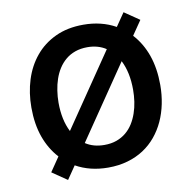

<svg xmlns="http://www.w3.org/2000/svg" viewBox="-71 -644 744 746"><g transform="rotate(-10 301.0 -271.0)"><path d="M46.9 -269.9Q46.9 -327.8 63 -379.1Q79.2 -430.4 111.2 -468.9Q143.1 -507.5 190.7 -529.8Q238.3 -552.2 301.1 -552.2Q372.5 -552.2 428.3 -521L463.8 -572.8L523.1 -532.3L484.7 -476.2Q519.2 -438.6 537.3 -387.1Q555.4 -335.6 555.4 -269.9Q555.4 -231.5 548.1 -195.7Q540.8 -159.8 526.5 -128.6Q512.1 -97.3 490.8 -71.6Q469.5 -45.8 441.2 -27.3Q413 -8.9 378 1.2Q343 11.4 301.1 11.4Q229.4 11.4 173.7 -19.9L138.5 31.6L79.2 -8.9L117.5 -65Q83.1 -102.6 65 -153.6Q46.9 -204.5 46.9 -269.9ZM227.3 -98.4Q258.5 -77.8 301.5 -77.8Q328.5 -77.8 349.6 -85.4Q370.7 -93 387.1 -106.5Q403.4 -120 415 -138.3Q426.5 -156.6 433.9 -178.1Q441.4 -199.6 444.8 -223Q448.2 -246.4 448.2 -270.2Q448.2 -338.4 423.7 -386.7ZM154.1 -270.2Q154.1 -202.4 178.6 -154.5L375 -442.8Q343.8 -463.4 301.5 -463.4Q274.9 -463.4 253.4 -455.8Q231.9 -448.2 215.6 -434.5Q199.2 -420.8 187.5 -402.5Q175.8 -384.2 168.5 -362.7Q161.2 -341.3 157.7 -317.6Q154.1 -294 154.1 -270.2Z"/></g></svg>

Font: Inter P Medium
Style: Regular
Weight: 500
Designer: Rasmus Andersson
Foundry: rsms
Version: Version 3.018;git-588b23468